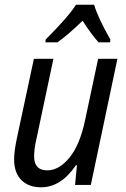

<svg xmlns="http://www.w3.org/2000/svg" viewBox="-20 -786 536 816"><path d="M40 -109Q40 -142 51 -195L124 -536H207L135 -196Q125 -155 125 -121Q125 -62 181 -62Q231 -62 275.5 -116.5Q320 -171 342 -277L397 -536H479L366 0H299L307 -84H303Q239 10 155 10Q101 10 70.5 -21Q40 -52 40 -109ZM174 -618Q271 -715 303 -766H380Q396 -711 449 -618L448 -606H399Q368 -640 331 -698Q272 -640 224 -606H173Z"/></svg>

Font: Noto Sans UI Narrow
Style: Italic
Weight: 400
Width: 4
Italic angle: -12°
Designer: Monotype Design Team
Foundry: Monotype Imaging Inc.
Version: Version 1.001